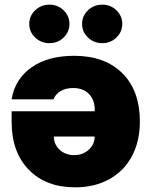

<svg xmlns="http://www.w3.org/2000/svg" viewBox="-20 -794 648 821"><path d="M296.9 -555.4Q428.3 -555.4 503.2 -480.8Q578.1 -406.2 578.1 -274.1Q578.1 -190.3 544.4 -126.6Q510.7 -62.9 447.6 -27.9Q384.6 7.1 301.1 7.1Q176.8 7.1 103.3 -68Q29.8 -143.1 29.8 -272.7V-318.2H384.9V-326.7Q384.9 -366.8 360.3 -392.2Q335.6 -417.6 292.6 -417.6Q262.1 -417.6 239.7 -404.8Q217.3 -392 208.8 -369.3H29.8Q43.7 -455.6 114.2 -505.5Q184.7 -555.4 296.9 -555.4ZM191.8 -609.4Q155.5 -609.4 130.3 -633.5Q105.1 -657.7 105.1 -691.8Q105.1 -725.9 130.3 -750Q155.5 -774.1 191.8 -774.1Q226.9 -774.1 252 -750Q277 -725.9 277 -691.8Q277 -657.7 252 -633.5Q226.9 -609.4 191.8 -609.4ZM417.6 -609.4Q381.4 -609.4 356.2 -633.5Q331 -657.7 331 -691.8Q331 -725.9 356.2 -750Q381.4 -774.1 417.6 -774.1Q452.8 -774.1 477.8 -750Q502.8 -725.9 502.8 -691.8Q502.8 -657.7 477.8 -633.5Q452.8 -609.4 417.6 -609.4ZM384.9 -210.2H210.2Q210.9 -175.4 235.6 -153.1Q260.3 -130.7 296.9 -130.7Q333.5 -130.7 358.8 -153.1Q384.2 -175.4 384.9 -210.2Z"/></svg>

Font: Karasuma Gothic
Style: Black
Weight: 900
Designer: Rasmus Andersson / Ryoko Nishizuka
Foundry: Genbu
Version: Version 1.00